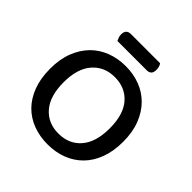

<svg xmlns="http://www.w3.org/2000/svg" viewBox="-205 -931 1103 1103"><g transform="rotate(45 346.5 -379.5)"><path d="M346 14Q282 14 227.5 -6.5Q173 -27 133.5 -67Q94 -107 71.5 -166.5Q49 -226 49 -304Q49 -382 72 -441Q95 -500 135 -540.5Q175 -581 229.5 -601.5Q284 -622 346 -622Q409 -622 463 -601.5Q517 -581 557 -540.5Q597 -500 620 -441Q643 -382 643 -304Q643 -226 620.5 -166.5Q598 -107 558 -67Q518 -27 464 -6.5Q410 14 346 14ZM346 -533Q262 -533 210.5 -474Q159 -415 159 -304Q159 -192 210 -133Q261 -74 346 -74Q432 -74 483 -133Q534 -192 534 -304Q534 -416 483 -474.5Q432 -533 346 -533ZM210 -690Q206 -698 202 -708.5Q198 -719 198 -731Q198 -754 208.5 -763.5Q219 -773 236 -773H474Q486 -756 486 -732Q486 -709 476 -699.5Q466 -690 448 -690Z"/></g></svg>

Font: Baloo 2 Latin Medium
Style: Regular
Weight: 500
Designer: Sarang Kulkarni and Ek Type
Foundry: Ek Type
Version: Version 1.001